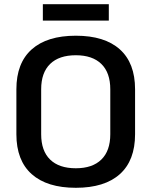

<svg xmlns="http://www.w3.org/2000/svg" viewBox="-20 -882 721 914"><path d="M58 -243V-457Q58 -582 131 -647Q204 -712 341 -712Q478 -712 550.5 -647Q623 -582 623 -457V-243Q623 -118 550.5 -53Q478 12 341 12Q204 12 131 -53Q58 -118 58 -243ZM505 -243V-457Q505 -536 462.5 -577.5Q420 -619 341 -619Q261 -619 218.5 -577.5Q176 -536 176 -457V-243Q176 -164 218.5 -122.5Q261 -81 341 -81Q420 -81 462.5 -122.5Q505 -164 505 -243ZM184 -862H498V-784H184Z"/></svg>

Font: KoHo SemiBold
Style: Regular
Weight: 600
Designer: Cadson Demak & Katatrad Team
Foundry: Cadson Demak Co.,Ltd.
Version: Version 1.000; ttfautohint (v1.6)